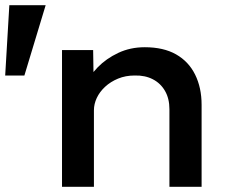

<svg xmlns="http://www.w3.org/2000/svg" viewBox="-48 -720 947 740"><path d="M-28 -429 -12 -700H128L46 -429ZM191 0V-527H311L313 -397L280 -389Q296 -427 328.5 -460.5Q361 -494 407.5 -516Q454 -538 510 -538Q582 -538 630.5 -510.5Q679 -483 704 -432.5Q729 -382 729 -316V0H605V-299Q605 -340 588 -369.5Q571 -399 541 -414.5Q511 -430 471 -429Q436 -429 407 -417Q378 -405 357 -385.5Q336 -366 325 -342.5Q314 -319 314 -295V0H253Q228 0 212.5 0Q197 0 191 0Z"/></svg>

Font: Lexend Giga Medium
Style: Regular
Weight: 500
Designer: Bonnie Shaver-Troup, Thomas Jockin
Foundry: Lexend
Version: Version 1.007